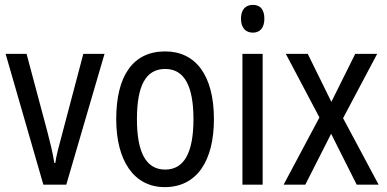

<svg xmlns="http://www.w3.org/2000/svg" viewBox="-20 -758 1589 788"><path d="M158 0H252L409 -537H322L234 -204C222 -160 210 -115 207 -89H203C197 -129 185 -177 174 -219L89 -537H3Z M858 -269C858 -450 782 -547 658 -547C525 -547 457 -446 457 -269C457 -98 530 10 656 10C789 10 858 -99 858 -269ZM542 -269C542 -404 577 -475 658 -475C737 -475 774 -404 774 -269C774 -134 737 -62 658 -62C578 -62 542 -135 542 -269Z M1018 -738C988 -738 969 -719 969 -681C969 -644 988 -624 1018 -624C1047 -624 1065 -644 1065 -681C1065 -719 1048 -738 1018 -738ZM1058 -537H975V0H1058Z M1291 -276 1144 0H1233L1339 -209L1444 0H1534L1388 -273L1528 -537H1438L1340 -340L1243 -537H1153Z"/></svg>

Font: Noto Sans Lao Looped Condensed
Style: Regular
Weight: 400
Width: 3
Designer: Mark Frömberg, Ben Mitchell
Foundry: The Fontpad Ltd
Version: Version 1.003